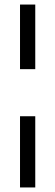

<svg xmlns="http://www.w3.org/2000/svg" viewBox="-20 -680 243 844"><path d="M68 144V-169H135V144ZM68 -376V-660H135V-376Z"/></svg>

Font: Bricolage Grotesque 24pt Condensed Light
Style: Regular
Weight: 300
Width: 3
Designer: Mathieu Triay
Foundry: Atelier Triay
Version: Version 1.001;gftools[0.9.33.dev8+g029e19f]